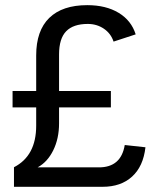

<svg xmlns="http://www.w3.org/2000/svg" viewBox="-20 -718 596 738"><path d="M539.1 -151.9Q530.8 -78.6 487.8 -39.3Q444.8 0 374.5 0H33.7V-75.2Q119.1 -119.1 119.1 -234.9V-305.2H28.3V-368.2H119.1V-504.9Q119.1 -600.1 169.4 -649.2Q219.7 -698.2 315.4 -698.2Q387.2 -698.2 436 -668.7Q484.9 -639.2 501.5 -585.9L416.5 -558.1Q406.2 -589.4 379.2 -607.7Q352.1 -626 317.4 -626Q261.7 -626 234.4 -597.9Q207 -569.8 207 -508.8V-368.2H406.2V-305.2H207V-243.7Q207 -185.5 184.6 -140.1Q162.1 -94.7 124.5 -74.7H360.4Q445.3 -74.7 459.5 -160.6Z"/></svg>

Font: Arimo Nerd Font
Style: Regular
Weight: 400
Designer: Steve Matteson
Foundry: Monotype Imaging Inc.
Version: Version 1.33;Nerd Fonts 3.2.1